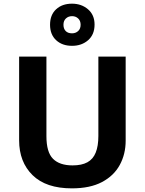

<svg xmlns="http://www.w3.org/2000/svg" viewBox="-20 -1025 796 1055"><path d="M670.5 -252Q670.5 -178 638 -118.5Q605.6 -59 540.1 -24.5Q474.7 10 374.8 10Q232.9 10 159 -62.5Q85.1 -135 85.1 -254V-714H235.1V-276.6Q235.1 -188.6 271.3 -152.4Q307.4 -116.2 378.8 -116.2Q429 -116.2 460.2 -133.3Q491.4 -150.4 505.9 -186.5Q520.5 -222.6 520.5 -277.6V-714H670.5ZM375.9 -773.2Q321.9 -773.2 288.5 -804.1Q255 -835.1 255 -889Q255 -943 288.2 -973.9Q321.4 -1004.8 375.7 -1004.8Q427.7 -1004.8 463.7 -973.9Q499.6 -943 499.6 -890.1Q499.6 -835.1 464.2 -804.1Q428.7 -773.2 375.9 -773.2ZM375.8 -841.9Q395.9 -841.9 409.4 -854.4Q423 -867 423 -888.9Q423 -910.8 409.5 -923.5Q396.1 -936.2 375.9 -936.2Q355.8 -936.2 342.2 -923.6Q328.7 -911.1 328.7 -889.1Q328.7 -867.2 340.9 -854.5Q353.1 -841.9 375.8 -841.9Z"/></svg>

Font: Noto Sans Hebrew
Style: Regular
Weight: 400
Designer: Monotype Design Team
Foundry: Monotype Imaging Inc.
Version: Version 2.003;January 10, 2023;FontCreator 14.0.0.2877 64-bi